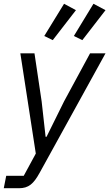

<svg xmlns="http://www.w3.org/2000/svg" viewBox="-40 -799 580 1019"><path d="M363 -745 300 -779 195 -608 240 -586ZM520 -745 456 -779 352 -608 397 -586ZM300 -261 207 -73H202L181 -261L143 -516H68L150 16L86 134H-7L-20 200H60C112 200 138 177 171 117L520 -516H438Z"/></svg>

Font: LVC Sans
Style: Italic
Weight: 400
Italic angle: -11.31°
Designer: Mike Abbink, Paul van der Laan, Pieter van Rosmalen
Foundry: Bold Monday
Version: Version 3.0